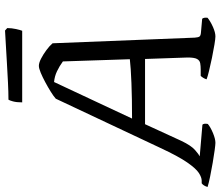

<svg xmlns="http://www.w3.org/2000/svg" viewBox="-110 -820 898 783"><g transform="rotate(-90 339.5 -429.0)"><path d="M148 0Q141 0 118.5 -3Q96 -6 67 -11Q38 -16 11 -21.5Q-16 -27 -32 -32Q-27 -49 -17 -56H-6Q7 -56 25 -67.5Q43 -79 68 -115Q93 -151 127 -224L328 -651Q338 -660 356.5 -671.5Q375 -683 395.5 -694Q416 -705 434 -712.5Q452 -720 462 -720Q474 -720 491.5 -711Q509 -702 526.5 -689Q544 -676 554 -664L577 -84Q578 -70 581.5 -65Q585 -60 598 -59L654 -54Q660 -47 658 -32Q643 -20 620.5 -10Q598 0 582 0Q573 0 548.5 -4Q524 -8 495 -14Q466 -20 441.5 -26Q417 -32 407 -36Q409 -43 413 -49.5Q417 -56 421 -60H447Q461 -60 472.5 -62Q484 -64 490 -75Q496 -86 496 -113L490 -287H224L156 -139Q137 -99 118.5 -83Q100 -67 93 -64L222 -53Q228 -47 225 -31Q212 -20 188 -10Q164 0 148 0ZM247 -340Q329 -340 392 -342.5Q455 -345 489 -349L480 -622Q461 -636 440 -646Q419 -656 396 -658ZM313 -788Q313 -811 317 -825.5Q321 -840 324 -844Q354 -844 394.5 -846Q435 -848 477 -850.5Q519 -853 554 -855Q589 -857 606 -858L616 -849Q616 -831 612 -813Q608 -795 605 -788Z"/></g></svg>

Font: Texturina
Style: Italic
Weight: 400
Italic angle: -11°
Designer: Guillermo Torres Carreño
Foundry: Omnibus-Type
Version: Version 1.002; ttfautohint (v1.8.3)